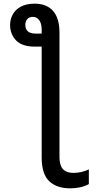

<svg xmlns="http://www.w3.org/2000/svg" viewBox="-20 -786 540 1046"><path d="M362 240Q289 240 248 201Q207 162 207 71V-532H170Q100 -532 67.5 -566Q35 -600 35 -650Q35 -680 49 -706.5Q63 -733 93 -749.5Q123 -766 169 -766Q234 -766 269 -726.5Q304 -687 304 -608V69Q304 115 323 135.5Q342 156 380 156Q423 156 464 137V217Q442 229 416 234.5Q390 240 362 240ZM174 -603H207V-626Q207 -657 194 -675.5Q181 -694 159 -694Q140 -694 129 -682Q118 -670 118 -651Q118 -603 174 -603Z"/></svg>

Font: Noto Sans Mono ExtraCondensed Medium
Style: Regular
Weight: 500
Width: 2
Designer: Monotype Design Team
Foundry: Monotype Imaging Inc.
Version: Version 2.014